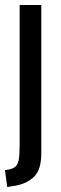

<svg xmlns="http://www.w3.org/2000/svg" viewBox="-20 -510 245 772"><path d="M0 174Q27 171 39 162.5Q51 154 55 134.5Q59 115 59 73V-490H146V107Q146 172 117 200.5Q88 229 40 237L9 242Z"/></svg>

Font: Cabin Condensed
Style: Regular
Weight: 400
Width: 3
Designer: Pablo Impallari
Foundry: Pablo Impallari. http://www.impallari.com Igino Marini. http://www.ikern.com
Version: Version 2.200